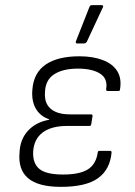

<svg xmlns="http://www.w3.org/2000/svg" viewBox="-20 -715 524 747"><path d="M217 12Q129 12 89.5 -21.5Q50 -55 56 -121Q58 -173 89 -206.5Q120 -240 171 -249V-251Q136 -263 119 -293Q102 -323 106 -367Q111 -432 158 -464Q205 -496 289 -496Q341 -496 379.5 -481.5Q418 -467 436 -438.5Q454 -410 447 -368Q447 -361 441 -361H399Q392 -361 393 -368Q400 -409 369.5 -428.5Q339 -448 283 -448Q224 -448 190 -425.5Q156 -403 155 -355Q152 -314 177 -292Q202 -270 253 -270H334Q341 -270 340 -263L335 -232Q334 -225 328 -225H241Q180 -225 146 -199.5Q112 -174 109 -125Q107 -79 133.5 -57.5Q160 -36 225 -36Q289 -36 321 -55.5Q353 -75 360 -120Q360 -128 367 -128H408Q415 -128 414 -121Q408 -55 361 -21.5Q314 12 217 12ZM280 -546Q276 -546 275 -548.5Q274 -551 276 -556L328 -688Q330 -693 332.5 -694Q335 -695 339 -695H375Q380 -695 381 -692Q382 -689 380 -686L318 -553Q314 -546 306 -546Z"/></svg>

Font: Sofia Sans Light
Style: Italic
Weight: 300
Italic angle: -9°
Version: Version 4.100-B